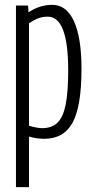

<svg xmlns="http://www.w3.org/2000/svg" viewBox="-20 -564 387 794"><path d="M46 210V-541H96L98 -513Q144 -544 196 -544Q255 -544 286 -476Q317 -408 317 -279Q317 -125 280.5 -57.5Q244 10 163 10Q150 10 134 8Q118 6 100 1V210ZM155 -34Q194 -34 217.5 -56.5Q241 -79 251.5 -131Q262 -183 262 -273Q262 -495 178 -495Q157 -495 140 -489Q123 -483 100 -468V-44Q134 -34 155 -34Z"/></svg>

Font: Georama Condensed Light
Style: Regular
Weight: 300
Width: 3
Designer: Jean-Baptiste Levee
Foundry: Production Type
Version: Version 1.000